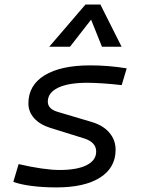

<svg xmlns="http://www.w3.org/2000/svg" viewBox="-20 -815 626 845"><path d="M228.5 9.8Q169.4 9.8 119.9 3.4Q70.3 -2.9 38.6 -14.6L62 -92.8Q114.3 -80.6 161.4 -73.7Q208.5 -66.9 242.2 -66.9Q319.3 -66.9 361.3 -88.1Q403.3 -109.4 403.3 -147.9Q403.3 -190.4 346.7 -207L200.7 -252.4Q154.8 -267.1 129.9 -295.2Q105 -323.2 105 -359.9Q105 -439.9 176.3 -483.6Q247.6 -527.3 377.4 -527.3Q457.5 -527.3 537.6 -514.2L515.6 -440.4Q472.7 -445.3 432.9 -448Q393.1 -450.7 364.3 -450.7Q281.2 -450.7 235.8 -429Q190.4 -407.2 190.4 -367.7Q190.4 -334.5 236.8 -321.8L383.3 -278.3Q434.1 -263.2 461.4 -231Q488.8 -198.7 488.8 -155.8Q488.8 -77.1 420.7 -33.7Q352.5 9.8 228.5 9.8ZM421.9 -794.9 515.1 -609.4H428.7L380.9 -728.5L288.1 -609.4H196.8L356 -794.9Z"/></svg>

Font: Cascadia Mono PL SemiLight
Style: Italic
Weight: 350
Italic angle: -10°
Monospace: yes
Designer: Aaron Bell
Foundry: Saja Typeworks
Version: Version 2404.023; ttfautohint (v1.8.4)